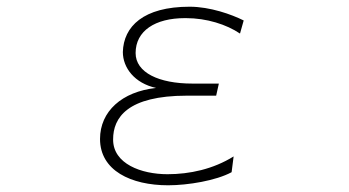

<svg xmlns="http://www.w3.org/2000/svg" viewBox="-20 -522 1040 572"><path d="M670 -9 676 -56C615 -18 545 -3 479 -3C401 -3 317 -34 317 -106V-107C317 -171 359 -237 537 -237H624L632 -273H553C453 -273 384 -306 384 -364C384 -430 442 -468 531 -468H534C596 -468 655 -449 695 -422L706 -461C670 -479 606 -502 545 -502C407 -502 348 -443 346 -367C346 -320 381 -274 445 -260C343 -249 278 -190 278 -108C278 -14 370 30 481 30C540 30 624 16 670 -9Z"/></svg>

Font: LINE Seed JP_OTF Thin
Style: Regular
Weight: 250
Designer: LY Corporation & Fontrix & Fontworks
Version: Version 1.007